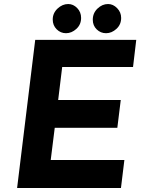

<svg xmlns="http://www.w3.org/2000/svg" viewBox="-20 -934 707 954"><path d="M657 -736 641 -601H289L269 -437H580L563 -299H252L232 -139H598L581 0H65L155 -736ZM319 -914Q344 -914 363.5 -894Q383 -874 383 -845Q383 -812 359.5 -790.5Q336 -769 308 -769Q281 -769 261.5 -788.5Q242 -808 242 -837Q242 -869 266 -891.5Q290 -914 319 -914ZM517 -914Q542 -914 562 -893.5Q582 -873 582 -845Q582 -812 558.5 -790.5Q535 -769 507 -769Q480 -769 460.5 -788Q441 -807 441 -836Q441 -869 464.5 -891.5Q488 -914 517 -914Z"/></svg>

Font: Josefin Sans
Style: Bold Italic
Weight: 700
Italic angle: -7°
Designer: Santiago Orozco
Foundry: Typemade
Version: Version 2.000